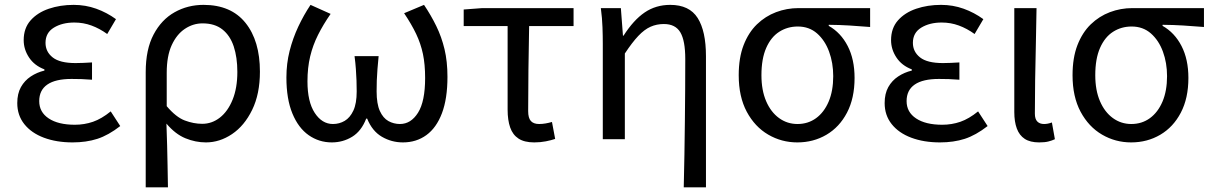

<svg xmlns="http://www.w3.org/2000/svg" viewBox="-20 -577 5024 796"><path d="M280.9 13.4Q214 13.4 162 -6.1Q110 -25.6 80.8 -62.4Q51.6 -99.1 51.6 -149.6Q51.6 -188.8 66.7 -215.9Q81.9 -243 107.6 -260Q133.3 -277 164.2 -284.4V-289.4Q122.5 -305.2 100.4 -338.7Q78.2 -372.2 78.2 -410.5Q78.2 -460.1 106.8 -492.5Q135.4 -524.8 182.5 -540.8Q229.5 -556.8 285.4 -556.8Q334.6 -556.8 378.9 -540.9Q423.3 -524.9 460.8 -497.6L424.5 -436Q392.8 -458.9 359.2 -471.2Q325.6 -483.6 288.1 -483.6Q237.9 -483.6 203.3 -462.4Q168.7 -441.2 168.7 -399.5Q168.7 -362.5 198.4 -339Q228 -315.5 293.3 -315.5Q309.5 -315.5 325.7 -316.3Q341.9 -317.2 361.5 -318.2V-246.5Q337.7 -248.5 317.4 -249.1Q297.1 -249.7 276.5 -249.7Q209.9 -249.7 176.3 -226.5Q142.6 -203.3 142.6 -157.8Q142.6 -112.1 182 -86Q221.4 -59.8 290.4 -59.8Q329.7 -59.8 365.5 -72.1Q401.3 -84.5 439 -115.2L478.5 -54.4Q429.6 -16.3 383.6 -1.4Q337.6 13.4 280.9 13.4Z M584.1 199.6V-277.9Q584.1 -372.3 616.8 -434Q649.4 -495.7 703.8 -526.2Q758.2 -556.8 823.8 -556.8Q937.8 -556.8 997.7 -482.3Q1057.6 -407.8 1057.6 -280Q1057.6 -187.5 1025.4 -121.5Q993.3 -55.6 942 -21.1Q890.7 13.4 833.8 13.4Q790.3 13.4 748.6 -3.8Q706.9 -20.9 670 -64.5Q671.8 -15.4 672.9 26.3Q674 68 674.7 109.6Q675.5 151.2 676.3 199.6ZM818.6 -63.7Q858.7 -63.7 891.6 -89.4Q924.6 -115.2 944.3 -163.6Q964 -212 964 -278.8Q964 -339.2 949 -384.5Q933.9 -429.8 902.1 -454.9Q870.3 -480.1 819.8 -480.1Q780.4 -480.1 746.5 -457.4Q712.5 -434.8 691.8 -389.7Q671.2 -344.6 671.2 -275.4V-136.8Q709.6 -91.3 746.1 -77.5Q782.7 -63.7 818.6 -63.7Z M1355.6 13.4Q1302.5 13.4 1259.7 -16.6Q1216.9 -46.6 1192.2 -106.6Q1167.4 -166.6 1167.4 -255.8Q1167.4 -313.6 1180.7 -366Q1194.1 -418.4 1216.6 -466.5Q1239.2 -514.6 1267.4 -556.8L1350.7 -519.4Q1320 -475.2 1298.6 -432.5Q1277.1 -389.8 1265.9 -343.1Q1254.7 -296.3 1254.7 -239.7Q1254.7 -155 1284.8 -109Q1315 -62.9 1360.3 -62.9Q1386.8 -62.9 1409 -75.9Q1431.2 -89 1445 -118.5Q1458.8 -148 1458.8 -198.1Q1458.8 -220.8 1458 -243.2Q1457.2 -265.6 1455.4 -290.5Q1453.7 -315.5 1449.9 -344.2H1549.7Q1546.9 -315.5 1544.9 -290.5Q1542.9 -265.6 1542.1 -243.2Q1541.4 -220.8 1541.4 -198.1Q1541.4 -146.4 1554.8 -116.9Q1568.2 -87.4 1590.3 -75.1Q1612.4 -62.9 1638.1 -62.9Q1683.6 -62.9 1713 -109.6Q1742.5 -156.3 1742.5 -253.9Q1742.5 -309.9 1733.5 -353Q1724.4 -396.1 1705.3 -436.3Q1686.1 -476.6 1655.4 -522.2L1737.9 -556.8Q1767.2 -513.3 1788.9 -468.7Q1810.7 -424.1 1822.9 -373.1Q1835.1 -322.1 1835.1 -258.6Q1835.1 -167.9 1812.2 -107.5Q1789.4 -47.2 1747.7 -16.9Q1706 13.4 1650.3 13.4Q1603.5 13.4 1563.3 -10Q1523.1 -33.4 1502.2 -85.2H1498.2Q1478.2 -33.4 1440 -10Q1401.7 13.4 1355.6 13.4Z M2194.8 13.4Q2153.9 13.4 2129.8 -2.4Q2105.7 -18.1 2095.1 -48.5Q2084.5 -78.8 2084.5 -122.3V-469H1902.4V-537.6L1979.5 -543.4H2357.9V-469H2173.7Q2171.9 -377.1 2170.8 -287.7Q2169.7 -198.3 2169.7 -116.3Q2169.7 -87.6 2181 -75.2Q2192.3 -62.9 2215 -62.9Q2228.5 -62.9 2241.7 -65.2Q2254.9 -67.5 2268.4 -71.3L2281.6 -1.1Q2265.8 4.4 2243.1 8.9Q2220.4 13.4 2194.8 13.4Z M2814.7 199.6Q2816.4 133.6 2817.5 64Q2818.6 -5.5 2819.4 -74.2Q2820.2 -142.8 2820.6 -208.1Q2821 -273.5 2821 -332.4Q2821 -408.5 2800.6 -442.9Q2780.1 -477.4 2732.3 -477.4Q2702.4 -477.4 2677 -466.1Q2651.7 -454.9 2626.3 -428.1Q2600.9 -401.3 2570.5 -355.2V0H2479.1V-394.4Q2479.1 -427.2 2477.8 -463.9Q2476.6 -500.7 2471 -543.4H2554L2562.7 -429.1H2565.1Q2606.6 -494 2652.8 -525.4Q2698.9 -556.8 2758.7 -556.8Q2837.9 -556.8 2872.4 -502.4Q2906.8 -448 2906.8 -344.1V199.6Z M3285.5 13.4Q3220.3 13.4 3164.9 -18.9Q3109.5 -51.2 3076 -113.6Q3042.6 -176.1 3042.6 -265.2Q3042.6 -337.4 3062.8 -389.7Q3083.1 -442.1 3118 -476Q3153 -509.8 3197.5 -526.6Q3242 -543.4 3290.5 -543.4H3587.4V-465.1Q3541.4 -468.9 3501.2 -471.3Q3461 -473.8 3415.8 -474.2V-469.8Q3465.9 -441.5 3494.4 -386.2Q3522.9 -330.9 3522.9 -253.9Q3522.9 -169.8 3491.5 -109.9Q3460.2 -50 3406.2 -18.3Q3352.2 13.4 3285.5 13.4ZM3286.3 -62.9Q3330 -62.9 3363.3 -87.1Q3396.6 -111.4 3415.5 -155.8Q3434.4 -200.2 3434.4 -261.3Q3434.4 -316.3 3417.2 -363.1Q3400 -409.8 3367.3 -438.5Q3334.6 -467.1 3287.5 -467.1Q3244.9 -467.1 3210.7 -445.3Q3176.4 -423.4 3156.6 -378.4Q3136.8 -333.4 3136.8 -265.2Q3136.8 -202.9 3156.3 -157.5Q3175.8 -112.2 3209.8 -87.5Q3243.7 -62.9 3286.3 -62.9Z M3876.9 13.4Q3810 13.4 3758 -6.1Q3706 -25.6 3676.8 -62.4Q3647.6 -99.1 3647.6 -149.6Q3647.6 -188.8 3662.7 -215.9Q3677.9 -243 3703.6 -260Q3729.3 -277 3760.2 -284.4V-289.4Q3718.5 -305.2 3696.4 -338.7Q3674.2 -372.2 3674.2 -410.5Q3674.2 -460.1 3702.8 -492.5Q3731.4 -524.8 3778.5 -540.8Q3825.5 -556.8 3881.4 -556.8Q3930.6 -556.8 3974.9 -540.9Q4019.3 -524.9 4056.8 -497.6L4020.5 -436Q3988.8 -458.9 3955.2 -471.2Q3921.6 -483.6 3884.1 -483.6Q3833.9 -483.6 3799.3 -462.4Q3764.7 -441.2 3764.7 -399.5Q3764.7 -362.5 3794.4 -339Q3824 -315.5 3889.3 -315.5Q3905.5 -315.5 3921.7 -316.3Q3937.9 -317.2 3957.5 -318.2V-246.5Q3933.7 -248.5 3913.4 -249.1Q3893.1 -249.7 3872.5 -249.7Q3805.9 -249.7 3772.3 -226.5Q3738.6 -203.3 3738.6 -157.8Q3738.6 -112.1 3778 -86Q3817.4 -59.8 3886.4 -59.8Q3925.7 -59.8 3961.5 -72.1Q3997.3 -84.5 4035 -115.2L4074.5 -54.4Q4025.6 -16.3 3979.6 -1.4Q3933.6 13.4 3876.9 13.4Z M4288.3 13.4Q4250.9 13.4 4228.5 -1.2Q4206 -15.9 4195.6 -44.1Q4185.1 -72.3 4185.1 -112.4V-543.4H4277.3Q4276.5 -469.8 4274.5 -393.9Q4272.6 -318 4271.5 -244.8Q4270.4 -171.5 4270.4 -105.8Q4270.4 -83.3 4280.6 -73.1Q4290.7 -62.9 4308.4 -62.9Q4316 -62.9 4323.9 -64.4Q4331.8 -65.9 4341 -69.3L4353.4 0.1Q4341.8 5.7 4326.7 9.5Q4311.6 13.4 4288.3 13.4Z M4669.5 13.4Q4604.3 13.4 4548.9 -18.9Q4493.5 -51.2 4460 -113.6Q4426.6 -176.1 4426.6 -265.2Q4426.6 -337.4 4446.8 -389.7Q4467.1 -442.1 4502 -476Q4537 -509.8 4581.5 -526.6Q4626 -543.4 4674.5 -543.4H4971.4V-465.1Q4925.4 -468.9 4885.2 -471.3Q4845 -473.8 4799.8 -474.2V-469.8Q4849.9 -441.5 4878.4 -386.2Q4906.9 -330.9 4906.9 -253.9Q4906.9 -169.8 4875.5 -109.9Q4844.2 -50 4790.2 -18.3Q4736.2 13.4 4669.5 13.4ZM4670.3 -62.9Q4714 -62.9 4747.3 -87.1Q4780.6 -111.4 4799.5 -155.8Q4818.4 -200.2 4818.4 -261.3Q4818.4 -316.3 4801.2 -363.1Q4784 -409.8 4751.3 -438.5Q4718.6 -467.1 4671.5 -467.1Q4628.9 -467.1 4594.7 -445.3Q4560.4 -423.4 4540.6 -378.4Q4520.8 -333.4 4520.8 -265.2Q4520.8 -202.9 4540.3 -157.5Q4559.8 -112.2 4593.8 -87.5Q4627.7 -62.9 4670.3 -62.9Z"/></svg>

Font: Noto Sans JP
Style: Regular
Weight: 100
Designer: Ryoko NISHIZUKA 西塚涼子 (kana, bopomofo & ideographs); Paul D. Hunt (Latin, Greek & Cyrillic); Sandoll Communications 산돌커뮤니
Foundry: Adobe
Version: Version 2.004;hotconv 1.0.118;makeotfexe 2.5.65603